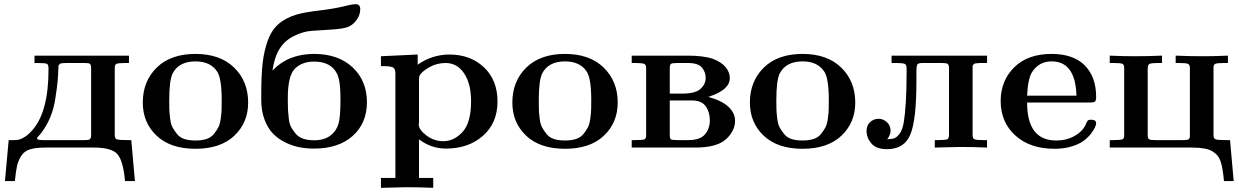

<svg xmlns="http://www.w3.org/2000/svg" viewBox="-20 -714 5995 929"><path d="M3.9 162.1 22 -36.1H46.9Q62 -36.1 72.5 -38.6Q83 -41 100.6 -52Q118.2 -63 137.2 -85Q215.3 -173.8 214.8 -381.8Q214.8 -400.9 207.5 -405Q200.2 -409.2 159.2 -409.2H147V-444.8H604V-409.2H586.9Q551.8 -409.2 543.5 -405Q535.2 -400.9 535.2 -387.2V-60.1Q535.2 -43.9 544.7 -40Q554.2 -36.1 598.1 -36.1H615.2L632.8 162.1H585Q576.2 64.9 548.6 32.5Q521 0 434.1 0H199.2Q153.3 0 125.2 8.5Q97.2 17.1 82.5 40.5Q67.9 64 62.5 88.4Q57.1 112.8 51.8 162.1ZM159.2 -43.9Q159.2 -36.1 189 -36.1H390.1Q402.3 -36.1 407.7 -37.1Q413.1 -38.1 417 -43Q420.9 -47.9 420.9 -59.1V-388.2Q419.9 -401.4 414.6 -405.3Q409.2 -409.2 392.1 -409.2H299.8Q276.9 -408.2 273.4 -407Q270 -405.8 264.2 -398.9H263.2Q261.2 -345.7 258.5 -318.4Q255.9 -291 248 -239Q240.2 -187 222.7 -145.5Q205.1 -104 178.2 -68.8Q175.3 -64.9 170.2 -59.6Q165 -54.2 162.1 -50.5Q159.2 -46.9 159.2 -43.9Z M670.9 -217.8Q670.9 -320.8 738.3 -387Q805.7 -453.1 925.8 -453.1Q1044.9 -453.1 1112.8 -387Q1180.7 -320.8 1180.7 -217.8Q1180.7 -120.6 1113.8 -57.4Q1046.9 5.9 925.8 5.9Q804.7 5.9 737.8 -57.4Q670.9 -120.6 670.9 -217.8ZM798.8 -229Q798.8 -199.2 799.3 -183.6Q799.8 -168 803.2 -140.4Q806.6 -112.8 814.7 -97.9Q822.8 -83 836.2 -65.9Q849.6 -48.8 872.1 -41.5Q894.5 -34.2 925.5 -34.2Q956.5 -34.2 979 -41.5Q1001.5 -48.8 1015.1 -65.9Q1028.8 -83 1036.6 -97.9Q1044.4 -112.8 1048.1 -140.4Q1051.8 -168 1052.2 -183.6Q1052.7 -199.2 1052.7 -229Q1052.7 -332 1031.7 -366.2Q999.5 -417 925.8 -417Q845.7 -417 815.4 -358.9Q798.8 -325.2 798.8 -229Z M1244.1 -230V-256.8Q1244.1 -348.6 1250.7 -407.7Q1257.3 -466.8 1275.4 -517.3Q1293.5 -567.9 1327.9 -597.9Q1362.3 -627.9 1416.5 -644Q1455.6 -655.3 1528.1 -663.6Q1600.6 -671.9 1667.5 -689Q1689.5 -693.8 1700.2 -693.8Q1723.1 -693.8 1723.1 -669.9Q1723.1 -641.1 1704.3 -616Q1685.5 -590.8 1659.2 -582Q1636.2 -574.2 1584.7 -571Q1533.2 -567.9 1489.3 -564.9Q1445.3 -562 1397.9 -537.6Q1350.6 -513.2 1325.2 -464.8Q1307.1 -429.7 1298.3 -373Q1375.5 -453.1 1499.5 -453.1Q1616.7 -453.1 1686 -388.2Q1755.4 -323.2 1755.4 -219.2Q1755.4 -118.2 1686.8 -56.6Q1618.2 4.9 1499.5 4.9Q1464.4 4.9 1431.4 -1Q1398.4 -6.8 1363.5 -23.4Q1328.6 -40 1303 -65.4Q1277.3 -90.8 1260.7 -133.3Q1244.1 -175.8 1244.1 -230ZM1372.6 -224.1Q1372.6 -197.3 1373.5 -181.6Q1374.5 -166 1377.4 -139.9Q1380.4 -113.8 1388.9 -98.4Q1397.5 -83 1410.9 -66.9Q1424.3 -50.8 1446.8 -43Q1469.2 -35.2 1500.5 -35.2Q1562.5 -35.2 1595.2 -73.2Q1616.2 -97.2 1621.8 -133.5Q1627.4 -169.9 1627.4 -230V-237.8Q1627.4 -326.7 1609.4 -359.9Q1579.6 -416 1499.5 -416Q1439.5 -416 1405.3 -379.9Q1372.1 -344.7 1372.6 -237.8Z M1823.2 147H1893.1V-358.9Q1893.1 -380.9 1882.1 -387.5Q1871.1 -394 1834 -394H1823.2V-441.9L2001 -450.2V-400.9Q2069.8 -449.7 2154.3 -450.2Q2256.3 -450.2 2321.8 -388.2Q2387.2 -326.2 2387.2 -223.1Q2387.2 -119.1 2317.1 -57.1Q2247.1 4.9 2137.2 4.9Q2066.4 4.9 2007.3 -40V147H2076.2V194.8Q2010.3 191.9 1945.3 191.9Q1934.1 191.9 1823.2 194.8ZM2005.9 -112.8Q2005.9 -86.9 2043 -58.8Q2080.1 -30.8 2125 -30.8Q2176.8 -30.8 2218 -75.4Q2259.3 -120.1 2259.3 -224.1Q2259.3 -309.1 2225.6 -359.1Q2191.9 -409.2 2136.2 -409.2Q2093.3 -409.2 2058.1 -389.2Q2022.9 -369.1 2011.2 -350.1Q2007.3 -344.2 2007.3 -330.1V-120.1Q2007.3 -119.1 2006.6 -116.9Q2005.9 -114.7 2005.9 -112.8Z M2459 -217.8Q2459 -320.8 2526.4 -387Q2593.8 -453.1 2713.9 -453.1Q2833 -453.1 2900.9 -387Q2968.8 -320.8 2968.8 -217.8Q2968.8 -120.6 2901.9 -57.4Q2835 5.9 2713.9 5.9Q2592.8 5.9 2525.9 -57.4Q2459 -120.6 2459 -217.8ZM2586.9 -229Q2586.9 -199.2 2587.4 -183.6Q2587.9 -168 2591.3 -140.4Q2594.7 -112.8 2602.8 -97.9Q2610.8 -83 2624.3 -65.9Q2637.7 -48.8 2660.2 -41.5Q2682.6 -34.2 2713.6 -34.2Q2744.6 -34.2 2767.1 -41.5Q2789.6 -48.8 2803.2 -65.9Q2816.9 -83 2824.7 -97.9Q2832.5 -112.8 2836.2 -140.4Q2839.8 -168 2840.3 -183.6Q2840.8 -199.2 2840.8 -229Q2840.8 -332 2819.8 -366.2Q2787.6 -417 2713.9 -417Q2633.8 -417 2603.5 -358.9Q2586.9 -325.2 2586.9 -229Z M3036.6 0V-36.1H3053.2Q3090.3 -36.1 3098.4 -40Q3106.4 -43.9 3106.4 -58.1V-384.8Q3106.4 -400.9 3096.9 -405Q3087.4 -409.2 3052.2 -409.2H3036.6V-444.8H3306.6Q3384.8 -444.8 3429.7 -429.2Q3469.7 -414.1 3490.5 -389.6Q3511.2 -365.2 3511.2 -335.9Q3511.2 -279.8 3412.6 -247.1Q3408.7 -245.1 3407.2 -245.1Q3473.1 -227.1 3504.9 -197Q3536.6 -167 3536.6 -129.9Q3536.6 -80.1 3492.4 -40Q3448.2 0 3344.2 0ZM3220.7 -59.1Q3220.7 -43 3226.6 -39.6Q3232.4 -36.1 3260.3 -36.1H3310.5Q3367.7 -36.1 3391.1 -64Q3414.6 -91.8 3414.6 -131.8Q3414.6 -171.9 3394.5 -200Q3374.5 -228 3326.7 -228H3220.7ZM3220.7 -261.2H3282.2Q3345.2 -261.2 3369.9 -284.2Q3394.5 -307.1 3394.5 -336.9Q3394.5 -365.7 3376 -387.5Q3357.4 -409.2 3308.6 -409.2H3259.3Q3233.4 -409.2 3227.5 -405.5Q3221.7 -401.9 3220.7 -389.2Z M3608.4 -217.8Q3608.4 -320.8 3675.8 -387Q3743.2 -453.1 3863.3 -453.1Q3982.4 -453.1 4050.3 -387Q4118.2 -320.8 4118.2 -217.8Q4118.2 -120.6 4051.3 -57.4Q3984.4 5.9 3863.3 5.9Q3742.2 5.9 3675.3 -57.4Q3608.4 -120.6 3608.4 -217.8ZM3736.3 -229Q3736.3 -199.2 3736.8 -183.6Q3737.3 -168 3740.7 -140.4Q3744.1 -112.8 3752.2 -97.9Q3760.3 -83 3773.7 -65.9Q3787.1 -48.8 3809.6 -41.5Q3832 -34.2 3863 -34.2Q3894 -34.2 3916.5 -41.5Q3939 -48.8 3952.6 -65.9Q3966.3 -83 3974.1 -97.9Q3981.9 -112.8 3985.6 -140.4Q3989.3 -168 3989.7 -183.6Q3990.2 -199.2 3990.2 -229Q3990.2 -332 3969.2 -366.2Q3937 -417 3863.3 -417Q3783.2 -417 3752.9 -358.9Q3736.3 -325.2 3736.3 -229Z M4172.9 -80.1Q4172.9 -106.9 4189.9 -123Q4207 -139.2 4231 -139.2Q4253.9 -139.2 4271.5 -122.6Q4289.1 -106 4289.1 -81.1Q4289.1 -62 4272.9 -40Q4295.9 -41 4307.9 -45.4Q4319.8 -49.8 4333.3 -67.9Q4346.7 -85.9 4352.8 -121.6Q4358.9 -157.2 4362.8 -218.5Q4366.7 -279.8 4366.7 -374V-381.8Q4366.7 -399.9 4358.4 -404.5Q4350.1 -409.2 4310.1 -409.2H4293.9V-444.8H4755.9V-409.2H4739.7Q4730 -409.2 4722.4 -409.2Q4714.8 -409.2 4709.5 -408.2Q4704.1 -407.2 4700 -407.2Q4695.8 -407.2 4693.4 -404.5Q4690.9 -401.9 4689.5 -401.4Q4688 -400.9 4687 -397Q4686 -393.1 4686 -392.1Q4686 -391.1 4686 -385Q4686 -378.9 4686 -377V-60.1Q4686 -43.9 4695.1 -40Q4704.1 -36.1 4738.8 -36.1H4755.9V0Q4689.9 -2.9 4624 -2.9Q4614.3 -2.9 4502.9 0V-36.1H4516.1Q4556.2 -36.1 4564 -40.5Q4571.8 -44.9 4571.8 -63V-382.8Q4571.8 -399.9 4565.9 -404.5Q4560.1 -409.2 4539.1 -409.2H4442.9Q4423.8 -409.2 4418.9 -402.1Q4414.1 -395 4414.1 -367.2V-319.8Q4414.1 -132.8 4384.5 -62.5Q4355 7.8 4272 7.8Q4220.2 7.8 4196.5 -19.5Q4172.9 -46.9 4172.9 -80.1Z M4821.8 -225.1Q4821.8 -323.2 4887.2 -388.2Q4952.6 -453.1 5068.4 -453.1Q5171.4 -453.1 5227.5 -398.9Q5283.7 -342.8 5283.7 -245.1Q5283.7 -226.1 5277.1 -221.9Q5270.5 -217.8 5251.5 -217.8H4949.7Q4949.7 -33.7 5091.3 -34.2Q5140.1 -34.2 5179.4 -56.2Q5218.8 -78.1 5234.4 -113.8Q5239.3 -127 5243.4 -130.9Q5247.6 -134.8 5259.8 -134.8Q5283.7 -134.8 5283.7 -117.2Q5283.7 -110.4 5278.1 -97.7Q5272.5 -85 5258.1 -66.4Q5243.7 -47.9 5222.2 -32Q5200.7 -16.1 5164.1 -5.1Q5127.4 5.9 5082.5 5.9Q4963.4 5.9 4892.6 -58.6Q4821.8 -123 4821.8 -225.1ZM4949.7 -251H5188.5Q5183.6 -417 5068.4 -417Q5007.3 -417 4973.6 -365.2Q4953.6 -334 4949.7 -251Z M5349.6 0V-36.1H5366.2Q5403.3 -36.1 5411.4 -40Q5419.4 -43.9 5419.4 -58.1V-384.8Q5419.4 -401.9 5410.4 -405.5Q5401.4 -409.2 5365.2 -409.2H5349.6V-444.8Q5409.7 -441.9 5470.2 -441.9Q5536.1 -441.9 5602.5 -444.8V-409.2H5589.4Q5549.3 -409.2 5541.3 -404.5Q5533.2 -399.9 5533.2 -380.9V-57.1Q5534.2 -43 5540.8 -39.6Q5547.4 -36.1 5573.2 -36.1H5704.6Q5726.6 -36.1 5731.9 -40.5Q5737.3 -44.9 5737.3 -58.1V-384.8Q5737.3 -400.9 5728.3 -405Q5719.2 -409.2 5683.6 -409.2H5668.5V-444.8Q5734.4 -441.9 5800.3 -441.9Q5861.3 -441.9 5921.4 -444.8V-409.2H5903.3Q5868.2 -409.2 5859.9 -405Q5851.6 -400.9 5851.6 -387.2V-60.1Q5851.6 -43.9 5861.1 -40Q5870.6 -36.1 5914.6 -36.1H5931.6L5949.2 162.1H5902.3Q5896.5 99.1 5886 67.1Q5875.5 35.2 5846.2 18.1Q5816.4 0 5747.6 0Z"/></svg>

Font: CMU Serif
Style: Bold
Weight: 700
Version: Version 0.7.0